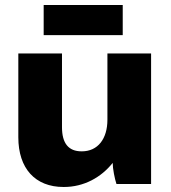

<svg xmlns="http://www.w3.org/2000/svg" viewBox="-20 -733 682 765"><path d="M154 -593H469V-713H154ZM233 12H235C314 12 383 -26 429 -84C429 -61 437 -21 444 0H582V-520H408V-256C408 -180 370 -130 306 -130H305C253 -130 227 -162 227 -226V-520H53V-186C53 -62 120 12 233 12Z"/></svg>

Font: Fixel Display ExtraBold
Style: Regular
Weight: 800
Designer: AlfaBravo + MacPaw
Foundry: Kyrylo Tkachov, Marchela Mozhyna, Serhii Makarenko, Maria Weinstein, Zakhar Kryvoshyya
Version: Version 1.211